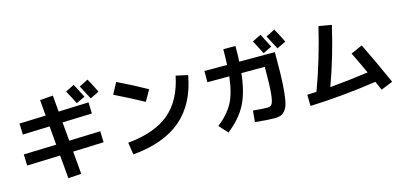

<svg xmlns="http://www.w3.org/2000/svg" viewBox="-77 -1376 4154 1986"><g transform="rotate(-15 2000.0 -383.0)"><path d="M836 -688 742 -643Q710 -709 666 -788L760 -835Q801 -758 836 -688ZM990 -700 894 -654Q840 -758 816 -802L912 -850Q958 -766 990 -700ZM383 -772 523 -783 538 -608 861 -620 865 -500 548 -489 566 -289 901 -300 905 -181 576 -169 597 74 457 84 435 -165 79 -153 75 -273 425 -284 408 -484 119 -474 115 -593 398 -603Z M1128 -630 1192 -750Q1343 -678 1502 -589L1435 -471Q1301 -546 1128 -630ZM1803 -654 1930 -626Q1877 -329 1690 -169Q1503 -9 1170 20L1150 -110Q1440 -138 1595.5 -268.5Q1751 -399 1803 -654Z M2836 -688 2742 -643Q2710 -709 2666 -788L2760 -835Q2801 -758 2836 -688ZM2990 -700 2894 -654Q2840 -758 2816 -802L2912 -850Q2958 -766 2990 -700ZM2350 -790H2480Q2480 -691 2476 -623H2857V-537Q2857 -383 2851 -282Q2845 -181 2833.5 -116Q2822 -51 2799 -18.5Q2776 14 2748.5 25.5Q2721 37 2677 37Q2611 37 2471 23L2482 -98Q2585 -88 2637 -88Q2669 -88 2684.5 -111.5Q2700 -135 2708.5 -217.5Q2717 -300 2717 -472V-503H2467Q2445 -297 2378.5 -172Q2312 -47 2179 56L2095 -36Q2206 -122 2261.5 -223Q2317 -324 2337 -503H2103V-623H2346Q2350 -725 2350 -790Z M3620 -403 3743 -458Q3848 -243 3950 -13L3824 38Q3800 -18 3782 -57Q3406 -2 3070 10L3067 -110Q3098 -111 3167 -115Q3282 -426 3363 -767L3500 -743Q3427 -423 3318 -125Q3508 -141 3730 -172Q3672 -298 3620 -403Z"/></g></svg>

Font: M PLUS 1p
Style: Bold
Weight: 700
Version: Version 1.062